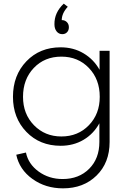

<svg xmlns="http://www.w3.org/2000/svg" viewBox="-20 -781 704 1051"><path d="M69 66 122 54Q135 117 191.5 158Q248 199 323 199Q412 199 468 143Q524 87 524 -4V-106Q492 -48 437 -15.5Q382 17 312 17Q198 17 124.5 -59Q51 -135 51 -251Q51 -369 124.5 -445.5Q198 -522 312 -522Q382 -522 437.5 -489Q493 -456 525 -399V-503H580V-4Q580 110 508.5 180Q437 250 325 250Q229 250 157.5 198.5Q86 147 69 66ZM316 -34Q407 -34 466.5 -95.5Q526 -157 526 -251Q526 -347 466.5 -409Q407 -471 316 -471Q224 -471 165 -409Q106 -347 106 -251Q106 -157 166 -95.5Q226 -34 316 -34ZM318 -671Q335 -671 346 -660Q357 -649 357 -632Q357 -615 347 -604.5Q337 -594 321 -594Q302 -594 290 -609Q278 -624 278 -648Q277 -712 329 -761L351 -744Q318 -708 318 -671Z"/></svg>

Font: Metropolitano Light
Style: Regular
Weight: 300
Designer: Fonts by Alex Slobzheninov & Chris M. Simpson / Changes by Cristiano Sobral
Foundry: Fonts by Alex Slobzheninov & Chris M. Simpson / Changes by Cristiano Sobral
Version: Version 1.00;August 30, 2020;FontCreator 13.0.0.2681 64-bit